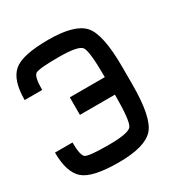

<svg xmlns="http://www.w3.org/2000/svg" viewBox="-196 -1031 1142 1187"><g transform="rotate(-30 375.0 -437.5)"><path d="M0 -250H125Q125 -156.2 148.4 -140.6Q171.9 -125 312.5 -125Q453.1 -125 476.6 -156.2Q500 -187.5 500 -375H250V-500H500Q500 -687.5 476.6 -718.8Q453.1 -750 312.5 -750Q171.9 -750 148.4 -734.4Q125 -718.8 125 -625H0Q0 -765.6 62.5 -820.3Q125 -875 312.5 -875Q500 -875 562.5 -804.7Q625 -734.4 625 -500V-375Q625 -140.6 562.5 -70.3Q500 0 312.5 0Q125 0 62.5 -54.7Q0 -109.4 0 -250Z"/></g></svg>

Font: CraftyPE
Style: Regular
Weight: 400
Designer: Erek Butcher
Foundry: Haunted Coop
Version: Version 0.018;April 4, 2024;FontCreator 15.0.0.2962 64-bit